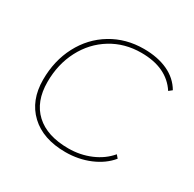

<svg xmlns="http://www.w3.org/2000/svg" viewBox="-122 -649 788 780"><g transform="rotate(30 272.5 -258.5)"><path d="M49 -207Q49 -296 86.5 -367.5Q124 -439 191 -479.5Q258 -520 342 -520Q407 -520 454.5 -498Q502 -476 527 -433L512 -421Q460 -501 341 -501Q263 -501 201 -463Q139 -425 104 -358Q69 -291 69 -208Q69 -116 123 -66Q177 -16 277 -16Q332 -16 380.5 -36.5Q429 -57 460 -94L472 -80Q440 -41 387.5 -19Q335 3 274 3Q169 3 109 -53.5Q49 -110 49 -207Z"/></g></svg>

Font: Montserrat Alternates Thin
Style: Italic
Weight: 250
Italic angle: -11.3°
Designer: Julieta Ulanovsky
Foundry: Julieta Ulanovsky
Version: Version 7.200